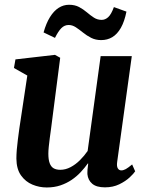

<svg xmlns="http://www.w3.org/2000/svg" viewBox="-20 -796 634 826"><path d="M181 10.5Q149 10.5 119.5 -1.8Q90 -14 70.5 -41.2Q51 -68.5 50.5 -113.5Q50.5 -130.5 52.2 -151.8Q54 -173 57 -196.5Q60 -220 63.2 -243.5Q66.5 -267 70 -288.5L97.5 -471L40 -503.5L46.5 -540.5L216.5 -560L239 -547.5L205.5 -288Q203 -267 200 -245Q197 -223 194.2 -202.5Q191.5 -182 189.8 -164.8Q188 -147.5 188 -135Q188 -109 193.8 -93.8Q199.5 -78.5 210.8 -72Q222 -65.5 239.5 -65.5Q262 -65.5 283.8 -77Q305.5 -88.5 324.2 -107.2Q343 -126 357 -146.5L413 -554.5H547L484 -99Q481.5 -80.5 486.8 -71.8Q492 -63 502 -63Q511 -63 521 -68.5Q531 -74 548.5 -88.5L561.5 -59Q555.5 -49.5 538 -33Q520.5 -16.5 493.2 -3.2Q466 10 431.5 10Q395 10 376.8 -5.5Q358.5 -21 356 -47Q356 -50 356 -55Q356 -60 356.5 -66.5Q357 -73 358 -79.5Q359 -86 359.5 -92L358 -93Q344.5 -74 327.2 -55.5Q310 -37 288.2 -22.2Q266.5 -7.5 240 1.5Q213.5 10.5 181 10.5ZM167.5 -656.5Q178.5 -696 195 -722.5Q211.5 -749 232.2 -762.2Q253 -775.5 277 -775.5Q302 -775.5 320.2 -765.8Q338.5 -756 353.8 -743Q369 -730 384 -720.2Q399 -710.5 417.5 -710.5Q432.5 -710.5 445.5 -722.2Q458.5 -734 470 -765.5L524 -746Q515.5 -703.5 500 -676.2Q484.5 -649 463.2 -636.2Q442 -623.5 415 -623.5Q391.5 -623.5 372.2 -633.2Q353 -643 337 -656Q321 -669 306 -678.8Q291 -688.5 275.5 -688.5Q257.5 -688.5 244 -675Q230.5 -661.5 216.5 -633Z"/></svg>

Font: Merriweather 36pt
Style: Bold Italic
Weight: 700
Italic angle: -7.8°
Version: Version 2.101